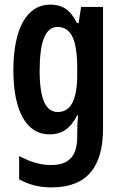

<svg xmlns="http://www.w3.org/2000/svg" viewBox="-20 -573 526 833"><path d="M198 -553C98 -553 38 -452 38 -268C38 -90 96 10 194 10C250 10 286 -16 315 -73H319C316 -46 315 -15 315 7V20C315 110 274 143 201 143C158 143 114 131 63 104V205C105 228 149 240 204 240C360 240 427 148 427 -15V-543H332L321 -473H314C285 -531 250 -553 198 -553ZM229 -456C289 -456 315 -401 315 -276V-249C315 -140 287 -87 231 -87C178 -87 152 -143 152 -267C152 -392 177 -456 229 -456Z"/></svg>

Font: Noto Sans Myanmar UI ExtraCondensed SemiBold
Style: Regular
Weight: 600
Width: 2
Designer: Monotype Design Team
Foundry: Monotype Imaging Inc.
Version: Version 2.103